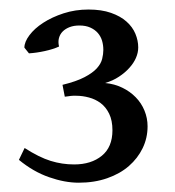

<svg xmlns="http://www.w3.org/2000/svg" viewBox="-20 -685 375 411"><path d="M295.9 -414.6Q295.9 -389.6 285.4 -367.9Q274.9 -346.2 255.9 -329.6Q236.8 -313 209.5 -303.5Q182.1 -293.9 148.4 -293.9Q118.7 -293.9 85 -305.7Q51.3 -317.4 20.5 -342.8L32.7 -368.2Q64 -348.1 88.4 -340.6Q112.8 -333 138.7 -333Q175.3 -333 198 -351.6Q220.7 -370.1 220.7 -406.2Q220.7 -427.2 213.6 -441.7Q206.5 -456.1 195.3 -464.4Q184.1 -472.7 170.4 -476.3Q156.7 -480 143.6 -480H136.2Q133.8 -480 131.6 -479.7Q129.4 -479.5 126.7 -479Q124 -478.5 118.7 -478L113.8 -503.4Q143.6 -510.7 160.9 -519.8Q178.2 -528.8 187.3 -538.8Q196.3 -548.8 198.7 -559.1Q201.2 -569.3 201.2 -578.1Q201.2 -588.4 198.5 -597.7Q195.8 -606.9 189.5 -614.3Q183.1 -621.6 173.3 -626Q163.6 -630.4 149.9 -630.4Q138.2 -630.4 129.2 -627Q120.1 -623.5 114.3 -617.7Q108.4 -611.8 106.2 -603.5Q104 -595.2 106.4 -585.4Q93.8 -579.6 75.9 -575.7Q58.1 -571.8 42 -570.8L32.2 -583Q32.2 -595.2 43 -609.6Q53.7 -624 72.5 -636.2Q91.3 -648.4 116.2 -656.5Q141.1 -664.6 169.4 -664.6Q197.3 -664.6 217.5 -657.5Q237.8 -650.4 250.7 -638.9Q263.7 -627.4 269.8 -612.8Q275.9 -598.1 275.9 -583.5Q275.9 -572.3 271 -561Q266.1 -549.8 256.8 -539.6Q247.6 -529.3 234.6 -520.8Q221.7 -512.2 205.1 -507.3Q225.1 -505.4 241.7 -497.3Q258.3 -489.3 270.5 -476.8Q282.7 -464.4 289.3 -448.2Q295.9 -432.1 295.9 -414.6Z"/></svg>

Font: Gentium Book Basic
Style: Regular
Weight: 400
Designer: J. Victor Gaultney and Annie Olsen
Foundry: SIL International
Version: Version 1.102; 2013; Maintenance release